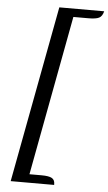

<svg xmlns="http://www.w3.org/2000/svg" viewBox="-63 -830 598 1061"><g transform="rotate(5 235.5 -300.0)"><path d="M38 190 222 -790H471Q464 -762 446.5 -753Q429 -744 387 -744H304L138 143H205Q246 143 262.5 152.5Q279 162 279 185Q279 186 279 187.5Q279 189 279 190Z"/></g></svg>

Font: Sansita Swashed Light
Style: Regular
Weight: 300
Designer: Pablo Cosgaya
Foundry: Omnibus-Type
Version: Version 1.003